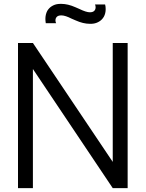

<svg xmlns="http://www.w3.org/2000/svg" viewBox="-20 -972 752 992"><path d="M526 -925Q526 -902.5 516.5 -885.5Q507.5 -870 492.8 -861Q478 -852 462.5 -850Q459.5 -849.5 455 -849.2Q450.5 -849 444 -849Q410 -849 371 -866.5L349 -876Q334.5 -883.5 321 -888Q307.5 -892.5 297 -892.5Q281 -892.5 273.8 -885.2Q266.5 -878 266.5 -866.5Q266.5 -858.5 270 -852H216.5Q215.5 -859 215 -864.5Q214.5 -870 214.5 -874Q214.5 -897 224 -915.5Q233.5 -931.5 248 -940.2Q262.5 -949 278 -951Q281.5 -951.5 286 -951.8Q290.5 -952 297 -952Q330.5 -952 370 -934.5L389.5 -926Q425.5 -908.5 444 -908.5Q459.5 -908.5 466.8 -915.8Q474 -923 474 -934.5Q474 -942 471 -949H523Q526 -938.5 526 -925ZM562.5 -135.5V-750H639.5V0H562.5L150 -615.5V0H73V-750H150Z"/></svg>

Font: Russisch Sans
Style: Regular
Weight: 400
Designer: Michael Sharanda (font) & Cristiano Sobral (main changes)
Foundry: Michael Sharanda
Version: Version 2.00;October 25, 2020;FontCreator 13.0.0.2681 64-bit